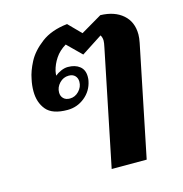

<svg xmlns="http://www.w3.org/2000/svg" viewBox="-111 -664 912 959"><g transform="rotate(-15 345.5 -184.5)"><path d="M471 -402Q476 -425 476 -436Q476 -452 468 -465L360 -395L288 -466Q253 -445 233 -415Q213 -385 205 -352Q204 -346 203 -340Q202 -334 202 -328Q215 -339 233.5 -347Q252 -355 269 -355Q307 -355 330 -336.5Q353 -318 353 -283Q353 -269 351 -261Q341 -211 302 -179.5Q263 -148 213 -148Q135 -148 103.5 -186Q72 -224 72 -282Q72 -313 79 -344Q86 -383 110 -429Q134 -475 186 -514.5Q238 -554 321 -563L384 -499L493 -563Q566 -561 609 -523.5Q652 -486 652 -421Q652 -403 647 -378L530 194H349ZM306 -269Q306 -288 294.5 -300Q283 -312 262 -312Q234 -312 214 -291Q194 -270 194 -243Q194 -224 206 -212Q218 -200 239 -200Q266 -200 286 -221Q306 -242 306 -269Z"/></g></svg>

Font: Taviraj ExtraBold
Style: Italic
Weight: 800
Italic angle: -12°
Designer: Katatrad Team
Foundry: CadsonDemak
Version: Version 1.001